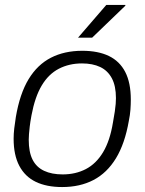

<svg xmlns="http://www.w3.org/2000/svg" viewBox="-20 -743 584 775"><path d="M231 12Q168 12 124.5 -9Q81 -30 58 -73.5Q35 -117 35 -183Q35 -203 37.5 -224.5Q40 -246 44 -271Q60 -365 95.5 -423.5Q131 -482 185.5 -510Q240 -538 312 -538Q376 -538 419.5 -517Q463 -496 485.5 -452.5Q508 -409 508 -341Q508 -322 506.5 -300.5Q505 -279 500 -255Q484 -163 448 -104Q412 -45 357.5 -16.5Q303 12 231 12ZM233 -39Q285 -39 326.5 -60.5Q368 -82 396 -128.5Q424 -175 436 -249Q441 -276 443.5 -293.5Q446 -311 447 -323.5Q448 -336 448 -347Q448 -396 431.5 -427Q415 -458 384.5 -472.5Q354 -487 311 -487Q259 -487 217.5 -465.5Q176 -444 148.5 -398Q121 -352 107 -277Q102 -250 100 -232Q98 -214 97 -201.5Q96 -189 96 -179Q96 -129 111.5 -98.5Q127 -68 158 -53.5Q189 -39 233 -39ZM295 -591 409 -723H486V-720L352 -591Z"/></svg>

Font: Archivo SemiBold ExtraLight
Style: Italic
Weight: 250
Italic angle: -10°
Version: Version 2.001